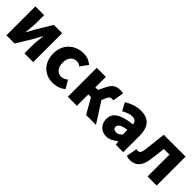

<svg xmlns="http://www.w3.org/2000/svg" viewBox="214 -1618 2668 2668"><g transform="rotate(45 1548.0 -284.5)"><path d="M72 0H233L373 -230C391 -262 419 -315 438 -349H442C435 -279 426 -204 426 -148V0H598V-569H436L297 -339C280 -306 250 -254 232 -220H229C235 -289 244 -365 244 -421V-569H72Z M993 14C1053 14 1125 -4 1181 -53L1112 -170C1083 -147 1049 -130 1013 -130C944 -130 892 -190 892 -285C892 -379 941 -439 1020 -439C1044 -439 1066 -430 1092 -409L1175 -522C1132 -559 1078 -583 1009 -583C850 -583 710 -473 710 -285C710 -96 833 14 993 14Z M1279 0H1457V-224H1510L1638 0H1832L1641 -298L1668 -360C1689 -408 1711 -415 1739 -415C1747 -415 1754 -412 1761 -410L1788 -575C1774 -581 1758 -583 1741 -583C1656 -583 1604 -561 1557 -464L1508 -363H1457V-569H1279Z M2043 14C2106 14 2159 -15 2206 -57H2211L2223 0H2368V-323C2368 -501 2285 -583 2138 -583C2049 -583 1968 -553 1893 -508L1955 -391C2012 -423 2059 -441 2104 -441C2162 -441 2186 -414 2190 -368C1968 -344 1874 -279 1874 -159C1874 -64 1938 14 2043 14ZM2104 -124C2067 -124 2043 -140 2043 -173C2043 -213 2079 -246 2190 -260V-169C2164 -141 2140 -124 2104 -124Z M2509 14C2622 14 2686 -58 2705 -185C2717 -266 2726 -349 2736 -430H2846V0H3024V-569H2595C2582 -458 2571 -345 2557 -235C2549 -176 2527 -155 2497 -155C2486 -155 2477 -157 2468 -159L2439 1C2461 9 2482 14 2509 14Z"/></g></svg>

Font: Noto Sans JP Black
Style: Regular
Weight: 900
Designer: Ryoko NISHIZUKA  (kana, bopomofo & ideographs); Paul D. Hunt (Latin, Greek & Cyrillic); Sandoll Communications , Soo-you
Foundry: Adobe
Version: Version 2.002;hotconv 1.0.116;makeotfexe 2.5.65601